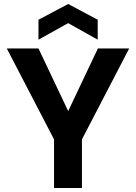

<svg xmlns="http://www.w3.org/2000/svg" viewBox="-20 -943 682 963"><path d="M251 0V-244L14 -700H173L330 -369H314L471 -700H628L391 -244V0ZM173 -744V-844L322 -923L470 -844V-744L322 -827Z"/></svg>

Font: DM Sans 12pt ExtraBold
Style: Regular
Weight: 800
Version: Version 4.004;gftools[0.9.30]